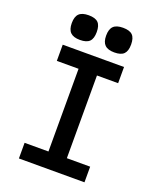

<svg xmlns="http://www.w3.org/2000/svg" viewBox="-169 -1042 937 1142"><g transform="rotate(20 300.0 -471.0)"><path d="M92 -99H243V-622.5H105.5V-725H493.5V-622.5H359.5V-99H507V0H92ZM112 -864.5Q112 -905.5 131 -924Q150 -942.5 191.5 -942.5Q233.5 -942.5 251.8 -924.2Q270 -906 270 -864.5Q270 -823.5 251.8 -805Q233.5 -786.5 191.5 -786.5Q150.5 -786.5 131.2 -805.2Q112 -824 112 -864.5ZM329.5 -864.5Q329.5 -905.5 348.5 -924Q367.5 -942.5 409 -942.5Q451 -942.5 469.2 -924.2Q487.5 -906 487.5 -864.5Q487.5 -823.5 469.2 -805Q451 -786.5 409 -786.5Q368 -786.5 348.8 -805.2Q329.5 -824 329.5 -864.5Z"/></g></svg>

Font: JuliaMono SemiBold
Style: Regular
Weight: 600
Monospace: yes
Designer: cormullion
Foundry: corm
Version: Version 0.055; ttfautohint (v1.8.4)